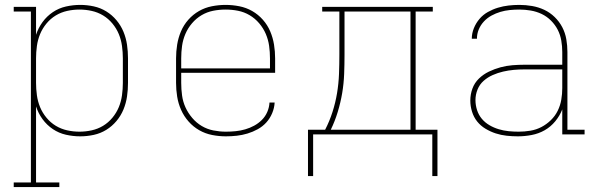

<svg xmlns="http://www.w3.org/2000/svg" viewBox="-20 -548 2440 783"><path d="M222 215H36V196H106V-501H36V-520H127V-406Q136 -434 153.5 -458Q171 -482 195.5 -498.5Q220 -515 249 -521.5Q278 -528 307 -528Q335 -528 362.5 -522Q390 -516 413.5 -501.5Q437 -487 455 -465.5Q473 -444 483.5 -418.5Q494 -393 498 -365.5Q502 -338 502 -310V-210Q502 -182 498 -154.5Q494 -127 483.5 -101.5Q473 -76 455 -54.5Q437 -33 413.5 -18.5Q390 -4 362.5 2Q335 8 307 8Q278 8 249 1.5Q220 -5 195.5 -21.5Q171 -38 153.5 -62Q136 -86 127 -114V196H222ZM304 -11Q329 -11 354 -16.5Q379 -22 400.5 -35Q422 -48 438.5 -68Q455 -88 464.5 -111Q474 -134 477.5 -159.5Q481 -185 481 -210V-310Q481 -335 477.5 -360.5Q474 -386 464.5 -409Q455 -432 438.5 -452Q422 -472 400.5 -485Q379 -498 354 -503.5Q329 -509 304 -509Q279 -509 254 -503.5Q229 -498 207.5 -485Q186 -472 169.5 -452Q153 -432 143.5 -409Q134 -386 130.5 -360.5Q127 -335 127 -310V-210Q127 -185 130.5 -159.5Q134 -134 143.5 -111Q153 -88 169.5 -68Q186 -48 207.5 -35Q229 -22 254 -16.5Q279 -11 304 -11Z M901 8Q873 8 845 2.5Q817 -3 792.5 -17Q768 -31 749 -52.5Q730 -74 718.5 -100Q707 -126 702.5 -154Q698 -182 698 -210V-310Q698 -338 702.5 -366Q707 -394 718 -420Q729 -446 748 -467.5Q767 -489 791.5 -503Q816 -517 844 -522.5Q872 -528 900 -528Q928 -528 956 -522.5Q984 -517 1008.5 -503Q1033 -489 1052 -467.5Q1071 -446 1082 -420Q1093 -394 1097.5 -366Q1102 -338 1102 -310V-251H719V-210Q719 -184 722.5 -158.5Q726 -133 736.5 -110Q747 -87 764 -67Q781 -47 803 -34Q825 -21 850.5 -16Q876 -11 901 -11Q921 -11 941 -13Q961 -15 980 -20.5Q999 -26 1016.5 -35.5Q1034 -45 1048 -59Q1062 -73 1070 -91.5Q1078 -110 1079 -130H1100Q1099 -108 1090 -86.5Q1081 -65 1066 -48.5Q1051 -32 1031 -21Q1011 -10 989.5 -3.5Q968 3 946 5.5Q924 8 901 8ZM719 -269H1081V-310Q1081 -336 1077.5 -361Q1074 -386 1064 -409.5Q1054 -433 1037 -453Q1020 -473 998 -486Q976 -499 951 -504Q926 -509 900 -509Q874 -509 849 -504Q824 -499 802 -486Q780 -473 763 -453Q746 -433 736 -409.5Q726 -386 722.5 -361Q719 -336 719 -310Z M1236 170V-19H1306Q1324 -54 1336 -91.5Q1348 -129 1354.5 -168Q1361 -207 1362.5 -246.5Q1364 -286 1364 -325V-501H1294V-520H1745V-501H1675V-19H1764V170H1743V0H1257V170ZM1654 -19V-501H1385V-325Q1385 -286 1383.5 -246.5Q1382 -207 1375.5 -168.5Q1369 -130 1357.5 -92Q1346 -54 1329 -19Z M2092 8Q2069 8 2046 5.5Q2023 3 2001.5 -4Q1980 -11 1960 -23Q1940 -35 1926 -52.5Q1912 -70 1905 -92.5Q1898 -115 1898 -138Q1898 -163 1906.5 -186.5Q1915 -210 1933 -227.5Q1951 -245 1974 -256Q1997 -267 2021 -273.5Q2045 -280 2069.5 -282Q2094 -284 2119 -284H2273V-336Q2273 -359 2269 -382.5Q2265 -406 2254.5 -426.5Q2244 -447 2227 -464Q2210 -481 2189 -491Q2168 -501 2144.5 -505Q2121 -509 2098 -509Q2078 -509 2058.5 -507Q2039 -505 2020.5 -499.5Q2002 -494 1984.5 -484.5Q1967 -475 1953.5 -460.5Q1940 -446 1932.5 -428Q1925 -410 1925 -390H1904Q1904 -412 1912.5 -433Q1921 -454 1935.5 -471Q1950 -488 1969.5 -499Q1989 -510 2010.5 -516.5Q2032 -523 2054 -525.5Q2076 -528 2098 -528Q2124 -528 2150 -523.5Q2176 -519 2199.5 -508Q2223 -497 2242 -478.5Q2261 -460 2273 -437Q2285 -414 2289.5 -388Q2294 -362 2294 -336V-19H2364V0H2273V-102Q2263 -76 2244.5 -53.5Q2226 -31 2201.5 -17Q2177 -3 2148.5 2.5Q2120 8 2092 8ZM2095 -11Q2119 -11 2143 -15Q2167 -19 2188 -30Q2209 -41 2226.5 -58Q2244 -75 2254.5 -96.5Q2265 -118 2269 -141.5Q2273 -165 2273 -189V-265H2119Q2097 -265 2075 -263Q2053 -261 2031.5 -256Q2010 -251 1989.5 -242Q1969 -233 1952.5 -218.5Q1936 -204 1927.5 -183Q1919 -162 1919 -140Q1919 -119 1925.5 -99Q1932 -79 1945 -63.5Q1958 -48 1976 -37.5Q1994 -27 2014 -21Q2034 -15 2054.5 -13Q2075 -11 2095 -11Z"/></svg>

Font: Iosevka HT Thin Extended
Style: Regular
Weight: 100
Width: 7
Monospace: yes
Designer: Belleve Invis
Foundry: Belleve Invis
Version: Version 32.3.0; ttfautohint (v1.8.4)